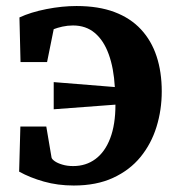

<svg xmlns="http://www.w3.org/2000/svg" viewBox="-20 -588 573 622"><path d="M219 13Q167 13 122 0.2Q77 -12.5 42 -32L46 -178H130L147 -77.5Q148 -72.5 157 -66Q166 -59.5 181.8 -54.8Q197.5 -50 217 -50Q258.5 -50 289.2 -72.8Q320 -95.5 337 -140Q354 -184.5 354 -249L154 -234V-322L352 -306Q348.5 -367.5 332.2 -412.2Q316 -457 287.2 -481.2Q258.5 -505.5 216.5 -505.5Q199 -505.5 182.2 -501.8Q165.5 -498 154 -493.5L132.5 -387H46.5L43 -531.5Q79.5 -548.5 130.2 -558.5Q181 -568.5 228 -568.5Q299 -568.5 350.8 -549Q402.5 -529.5 436.5 -493Q470.5 -456.5 487.2 -405.8Q504 -355 504 -292Q504 -232 487 -177Q470 -122 435 -79.2Q400 -36.5 346.2 -11.8Q292.5 13 219 13Z"/></svg>

Font: Merriweather 20pt
Style: Bold
Weight: 700
Version: Version 2.100